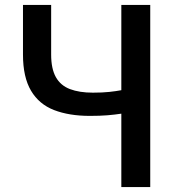

<svg xmlns="http://www.w3.org/2000/svg" viewBox="-20 -757 724 777"><path d="M471 0V-297Q445 -293 415 -290.5Q385 -288 344 -288Q260 -288 199 -311.5Q138 -335 105.5 -390Q73 -445 73 -536V-737H187V-536Q187 -479 206 -445Q225 -411 263 -396.5Q301 -382 356 -382Q394 -382 422 -385Q450 -388 471 -392V-737H588V0Z"/></svg>

Font: Noto Sans KR Medium
Style: Regular
Weight: 500
Designer: Ryoko NISHIZUKA  (kana, bopomofo & ideographs); Paul D. Hunt (Latin, Greek & Cyrillic); Sandoll Communications , Soo-you
Foundry: Adobe
Version: Version 2.004-H2;hotconv 1.0.118;makeotfexe 2.5.65603